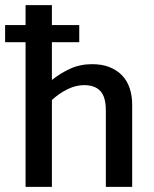

<svg xmlns="http://www.w3.org/2000/svg" viewBox="-33 -731 604 751"><path d="M277 -633V-566H170V-418Q202 -444 241 -462Q280 -480 327 -480Q367 -480 396.5 -468Q426 -456 445.5 -435Q465 -414 474.5 -385Q484 -356 484 -322V0H381V-299Q381 -352 359.5 -375Q338 -398 296 -398Q264 -398 232 -382.5Q200 -367 170 -340V0H67V-566H-13V-633H67V-711H170V-633Z"/></svg>

Font: Mukta Malar Medium
Style: Regular
Weight: 500
Designer: Aadarsh Rajan, Girish Dalvi, Yashodeep Gholap
Foundry: Ek Type
Version: Version 2.538;PS 1.000;hotconv 16.6.51;makeotf.lib2.5.65220;